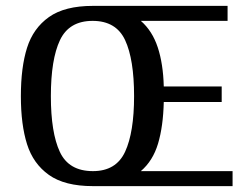

<svg xmlns="http://www.w3.org/2000/svg" viewBox="-20 -633 841 653"><path d="M771 -51V0H296Q200 0 146.5 -38Q93 -76 72 -142.5Q51 -209 51 -306Q51 -404 72 -470.5Q93 -537 146.5 -575Q200 -613 296 -613H297H754V-562H459Q498 -528 516.5 -472Q535 -416 537 -339H734V-286H537Q535 -203 517.5 -144.5Q500 -86 459 -51ZM296 -51Q375 -51 405.5 -117Q436 -183 436 -306Q436 -431 405.5 -496.5Q375 -562 295 -562Q215 -562 184 -496.5Q153 -431 153 -306Q153 -182 183.5 -116.5Q214 -51 296 -51Z"/></svg>

Font: Arya
Style: Regular
Weight: 400
Designer: Eduardo Rodriguez Tunni, Modular Infotech
Foundry: Eduardo Rodriguez Tunni, Modular Infotech
Version: Version 1.002